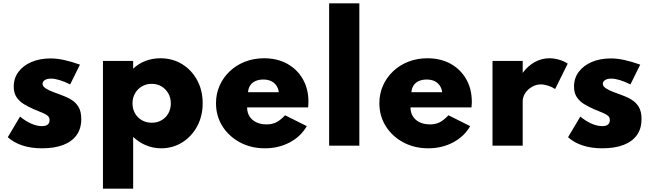

<svg xmlns="http://www.w3.org/2000/svg" viewBox="-20 -880 3943 1160"><path d="M233.5 16Q168 16 115.8 -1Q63.5 -18 27 -51L101 -175.5Q135.5 -147.5 169.2 -132.8Q203 -118 234 -118Q249 -118 259 -122Q269 -126 274.2 -134Q279.5 -142 279.5 -154Q279.5 -170 269.8 -179.2Q260 -188.5 238.8 -197.5Q217.5 -206.5 183.5 -220.5Q152.5 -234 125 -250.5Q97.5 -267 80.2 -292.5Q63 -318 63 -357.5Q63 -407.5 91.5 -445.8Q120 -484 170.2 -505.5Q220.5 -527 286.5 -527Q323 -527 366.2 -517.8Q409.5 -508.5 463 -489.5L404 -370Q333 -405 288 -405Q264 -405 250.5 -396Q237 -387 237 -373.5Q237 -359 255.2 -346.8Q273.5 -334.5 299 -325Q324.5 -315.5 345 -308Q381 -295.5 409.5 -278.5Q438 -261.5 454.5 -233.8Q471 -206 471 -160.5Q471 -103.5 443.2 -64.2Q415.5 -25 362.5 -4.5Q309.5 16 233.5 16Z M602 260V-512H784.5V-465Q815.5 -495 858 -511.5Q900.5 -528 948.5 -528Q1022.5 -528 1080.2 -492.5Q1138 -457 1171.2 -395.5Q1204.5 -334 1204.5 -256Q1204.5 -179 1171.5 -117.5Q1138.5 -56 1081.5 -20Q1024.5 16 953 16Q906 16 862.8 -1.8Q819.5 -19.5 784.5 -53V260ZM897 -138.5Q930.5 -138.5 956.5 -153.8Q982.5 -169 997.2 -195.2Q1012 -221.5 1012 -255Q1012 -289.5 996.8 -316Q981.5 -342.5 955.8 -358Q930 -373.5 896.5 -373.5Q863.5 -373.5 837.2 -358Q811 -342.5 795.8 -316Q780.5 -289.5 780.5 -255.5Q780.5 -222 795.5 -195.5Q810.5 -169 837 -153.8Q863.5 -138.5 897 -138.5Z M1580.5 16Q1496.5 16 1429.5 -20Q1362.5 -56 1323.8 -117.5Q1285 -179 1285 -256.5Q1285 -314 1307 -363.2Q1329 -412.5 1368.5 -449.8Q1408 -487 1460.8 -507.5Q1513.5 -528 1575 -528Q1655 -528 1715.2 -494.8Q1775.5 -461.5 1809.5 -402.2Q1843.5 -343 1843.5 -265Q1843.5 -258.5 1843.2 -253Q1843 -247.5 1841.5 -231H1473Q1473 -200 1487.5 -177Q1502 -154 1528.5 -141.2Q1555 -128.5 1591 -128.5Q1624.5 -128.5 1649.5 -141.2Q1674.5 -154 1702.5 -183.5L1833.5 -118Q1797.5 -55 1730.2 -19.5Q1663 16 1580.5 16ZM1478.5 -323H1664.5Q1661 -348 1648.5 -365Q1636 -382 1616.5 -390.8Q1597 -399.5 1571 -399.5Q1544 -399.5 1523.8 -390.5Q1503.5 -381.5 1492 -364.5Q1480.5 -347.5 1478.5 -323Z M1968.5 0V-860H2151V0Z M2567.5 16Q2483.5 16 2416.5 -20Q2349.5 -56 2310.8 -117.5Q2272 -179 2272 -256.5Q2272 -314 2294 -363.2Q2316 -412.5 2355.5 -449.8Q2395 -487 2447.8 -507.5Q2500.5 -528 2562 -528Q2642 -528 2702.2 -494.8Q2762.5 -461.5 2796.5 -402.2Q2830.5 -343 2830.5 -265Q2830.5 -258.5 2830.2 -253Q2830 -247.5 2828.5 -231H2460Q2460 -200 2474.5 -177Q2489 -154 2515.5 -141.2Q2542 -128.5 2578 -128.5Q2611.5 -128.5 2636.5 -141.2Q2661.5 -154 2689.5 -183.5L2820.5 -118Q2784.5 -55 2717.2 -19.5Q2650 16 2567.5 16ZM2465.5 -323H2651.5Q2648 -348 2635.5 -365Q2623 -382 2603.5 -390.8Q2584 -399.5 2558 -399.5Q2531 -399.5 2510.8 -390.5Q2490.5 -381.5 2479 -364.5Q2467.5 -347.5 2465.5 -323Z M2955.5 0V-512H3138V-439.5Q3168.5 -481.5 3210.5 -504.8Q3252.5 -528 3299 -528Q3327.5 -528 3358.5 -519Q3389.5 -510 3410 -495.5L3334 -342Q3316 -354.5 3292 -362.2Q3268 -370 3247.5 -370Q3219.5 -370 3194.2 -355.5Q3169 -341 3153.5 -317.8Q3138 -294.5 3138 -267.5V0Z M3618.5 16Q3553 16 3500.8 -1Q3448.5 -18 3412 -51L3486 -175.5Q3520.5 -147.5 3554.2 -132.8Q3588 -118 3619 -118Q3634 -118 3644 -122Q3654 -126 3659.2 -134Q3664.5 -142 3664.5 -154Q3664.5 -170 3654.8 -179.2Q3645 -188.5 3623.8 -197.5Q3602.5 -206.5 3568.5 -220.5Q3537.5 -234 3510 -250.5Q3482.5 -267 3465.2 -292.5Q3448 -318 3448 -357.5Q3448 -407.5 3476.5 -445.8Q3505 -484 3555.2 -505.5Q3605.5 -527 3671.5 -527Q3708 -527 3751.2 -517.8Q3794.5 -508.5 3848 -489.5L3789 -370Q3718 -405 3673 -405Q3649 -405 3635.5 -396Q3622 -387 3622 -373.5Q3622 -359 3640.2 -346.8Q3658.5 -334.5 3684 -325Q3709.5 -315.5 3730 -308Q3766 -295.5 3794.5 -278.5Q3823 -261.5 3839.5 -233.8Q3856 -206 3856 -160.5Q3856 -103.5 3828.2 -64.2Q3800.5 -25 3747.5 -4.5Q3694.5 16 3618.5 16Z"/></svg>

Font: Spartan Thin ExtraBold
Style: Regular
Weight: 800
Version: Version 1.004